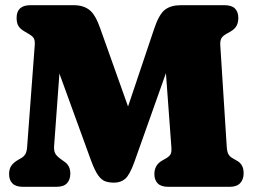

<svg xmlns="http://www.w3.org/2000/svg" viewBox="-20 -720 974 740"><path d="M251 -51Q251 -27.5 238.2 -13.8Q225.5 0 197.5 0H68.5Q41 0 28 -13Q15 -26 15 -49Q15 -68.5 23.5 -81Q32 -93.5 50 -104L60.5 -110Q70.5 -115.5 76.8 -124.5Q83 -133.5 84.5 -153L114 -547Q115 -563.5 110.5 -572Q106 -580.5 89.5 -590L75 -598.5Q57 -609 50.5 -620.8Q44 -632.5 44 -651Q44 -700 97.5 -700H264Q301 -700 324.5 -681.8Q348 -663.5 366.5 -610L473.5 -309.5L574.5 -610Q593 -665 615.8 -682.5Q638.5 -700 677.5 -700H845Q873 -700 885.8 -687Q898.5 -674 898.5 -651Q898.5 -633.5 891.8 -620.8Q885 -608 868.5 -598.5L853.5 -590Q839 -582 833.5 -572.8Q828 -563.5 829 -545.5L854 -153Q855.5 -133.5 860.8 -124.8Q866 -116 877 -110L891.5 -101.5Q904.5 -95 911.8 -83Q919 -71 919 -52Q919 -29 906 -14.5Q893 0 865.5 0H628.5Q601 0 588 -13Q575 -26 575 -49Q575 -84.5 605.5 -101.5L620.5 -110Q632.5 -117 637.2 -125.2Q642 -133.5 640.5 -153L619.5 -438L498 -96Q480 -46 462.8 -31Q445.5 -16 419.5 -16Q401 -16 386.2 -21Q371.5 -26 358.5 -44Q345.5 -62 331 -101L209 -436.5L188.5 -156.5Q187.5 -139.5 192.5 -129.2Q197.5 -119 215.5 -106L230 -95.5Q239.5 -89 245.2 -78Q251 -67 251 -51Z"/></svg>

Font: Fraunces 144pt SuperSoft Black
Style: Regular
Weight: 900
Version: Version 1.000;[b76b70a41]